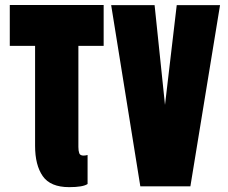

<svg xmlns="http://www.w3.org/2000/svg" viewBox="-20 -753 919 775"><path d="M296.4 -159.7Q296.4 -144.5 299.8 -134.8Q303.2 -125 317.4 -125Q324.7 -125 333.5 -127.4V-10.3Q314.9 2.4 259.3 2.4Q183.6 2.4 152.6 -42Q121.6 -86.4 121.6 -164.6V-567.9H19.5V-732.9H398.4V-567.9H296.4Z M546.4 -1 428.7 -732.4H604L646 -329.6L693.4 -732.4H868.2L748.5 -1Z"/></svg>

Font: webenart
Style: Regular
Weight: 400
Designer: Vernon Adams
Foundry: Vernon Adams
Version: Version 2.116; ttfautohint (v1.8.3)